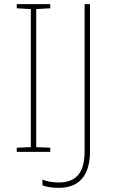

<svg xmlns="http://www.w3.org/2000/svg" viewBox="-20 -734 554 928"><path d="M223 0V-20L155 -23V-690L223 -694V-714H61V-694L129 -690V-23L61 -20V0ZM264 174C376 174 415 97 415 -2V-714H389V-5C389 86 360 148 264 148C233 148 203 142 185 134V162C202 168 227 174 264 174Z"/></svg>

Font: Noto Sans Devanagari UI Thin
Style: Regular
Weight: 100
Designer: Jelle Bosma - Monotype Design Team
Foundry: Monotype Imaging Inc.
Version: Version 2.004